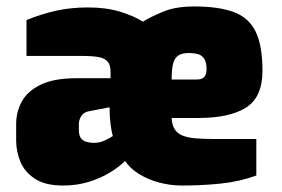

<svg xmlns="http://www.w3.org/2000/svg" viewBox="-20 -568 872 594"><path d="M175 6Q120 6 88 -15Q56 -36 43 -68Q30 -100 30 -133V-184Q30 -222 47.5 -254Q65 -286 106 -306Q147 -326 216 -326H322V-347Q322 -367 313 -377.5Q304 -388 284.5 -391.5Q265 -395 232 -395H62V-506Q109 -525 154 -535Q199 -545 253 -545Q309 -545 352.5 -531.5Q396 -518 422 -501Q450 -518 487.5 -533Q525 -548 581 -548Q656 -548 702.5 -531Q749 -514 770.5 -471Q792 -428 792 -349Q792 -267 741 -235Q690 -203 594 -203H511Q512 -181 520.5 -168Q529 -155 545 -148.5Q561 -142 585.5 -140Q610 -138 642 -138H773V-25Q721 -6 662.5 0Q604 6 542 6Q508 6 473.5 -3Q439 -12 410.5 -29.5Q382 -47 367 -70Q349 -52 320.5 -34.5Q292 -17 255 -5.5Q218 6 175 6ZM271 -126Q288 -126 303 -133Q318 -140 329 -147Q325 -160 322 -184Q319 -208 319 -236L256 -224Q239 -221 231.5 -209Q224 -197 224 -185V-166Q224 -149 230.5 -140.5Q237 -132 248 -129Q259 -126 271 -126ZM511 -322H588Q602 -322 608.5 -327Q615 -332 617 -339.5Q619 -347 619 -354Q619 -375 612 -386Q605 -397 592.5 -400.5Q580 -404 565 -404Q542 -404 530.5 -395.5Q519 -387 515 -369Q511 -351 511 -322Z"/></svg>

Font: Exo Thin Black
Style: Regular
Weight: 900
Version: Version 2.000